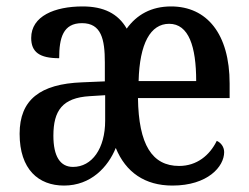

<svg xmlns="http://www.w3.org/2000/svg" viewBox="-20 -567 774 597"><path d="M179 10C263 10 316 -48 340 -107C371 -31 431 10 516 10C626 10 677 -49 677 -94C677 -111 666 -124 654 -129C632 -84 592 -51 537 -51C453 -51 411 -117 409 -262H694V-307C694 -462 623 -547 512 -547C450 -547 405 -521 374 -478C347 -525 302 -547 237 -547C150 -547 77 -517 77 -449C77 -405 103 -386 164 -386C164 -449 176 -495 235 -495C295 -495 306 -445 306 -373V-314L235 -311C105 -306 41 -257 41 -151C41 -40 100 10 179 10ZM590 -315H411C414 -432 448 -493 506 -493C567 -493 590 -422 590 -315ZM207 -48C167 -48 146 -81 146 -145C146 -223 174 -263 259 -268L307 -271V-192C307 -105 266 -48 207 -48Z"/></svg>

Font: Noto Serif Devanagari Condensed Medium
Style: Regular
Weight: 500
Width: 3
Designer: Universal Thirst, Indian Type Foundry and the Monotype Design Team
Foundry: Monotype Imaging Inc.
Version: Version 2.004